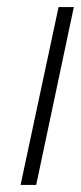

<svg xmlns="http://www.w3.org/2000/svg" viewBox="-20 -521 228 541"><path d="M38 0H82L188 -501H145Z"/></svg>

Font: Advent Pro Light
Style: Italic
Weight: 300
Italic angle: -12°
Version: Version 3.000